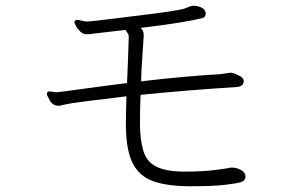

<svg xmlns="http://www.w3.org/2000/svg" viewBox="-20 -668 1040 668"><path d="M250 -599 280 -593Q293 -593 349 -600Q405 -607 446 -612Q606 -631 624 -639Q642 -647 652.5 -648Q663 -649 679 -642.5Q695 -636 695.5 -622Q696 -608 684 -605Q620 -589 469 -571Q480 -562 480 -546V-543Q480 -538 475.5 -475Q471 -412 471 -385Q622 -403 747 -410L781 -415H784Q794 -414 811 -405.5Q828 -397 828 -386Q828 -367 802 -365Q638 -355 469 -338Q467 -290 467 -237.5Q467 -185 478 -145.5Q489 -106 523.5 -88.5Q558 -71 621.5 -71Q685 -71 728 -76.5Q771 -82 775.5 -83.5Q780 -85 786 -85H791Q808 -83 821 -75Q834 -67 834 -53.5Q834 -40 820 -35Q806 -30 763.5 -25Q721 -20 642.5 -20Q564 -20 514.5 -37Q465 -54 441.5 -100.5Q418 -147 418 -235Q418 -277 420 -333Q234 -311 211.5 -305.5Q189 -300 184 -300Q164 -300 153.5 -318.5Q143 -337 143 -341Q143 -350 152 -350L176 -347Q183 -347 258.5 -357.5Q334 -368 422 -379Q424 -417 425 -451.5Q426 -486 427 -509.5Q428 -533 428 -540Q428 -547 424 -552.5Q420 -558 417 -564L297 -550Q294 -549 291 -549H278Q269 -549 259 -558.5Q249 -568 244 -578Q239 -588 239 -589Q239 -599 250 -599Z"/></svg>

Font: ToneOZ-Pinyin-WenKai-Light
Style: Light
Weight: 300
Designer: Fontworks Inc.
Foundry: ToneOZ
Version: Version 0.240331